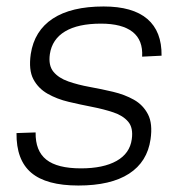

<svg xmlns="http://www.w3.org/2000/svg" viewBox="-20 -567 551 593"><path d="M222 6Q123 6 76.5 -33.5Q30 -73 31 -156L90 -158Q89 -101 123 -74Q157 -47 230 -47Q299 -47 340 -70Q381 -93 387 -137Q392 -172 376 -191Q360 -210 330 -220Q300 -230 264 -237Q228 -244 192 -252.5Q156 -261 127 -277.5Q98 -294 83 -322.5Q68 -351 75 -400Q86 -472 143 -509.5Q200 -547 300 -547Q390 -547 435 -508.5Q480 -470 479 -395L419 -392Q422 -443 389.5 -468.5Q357 -494 292 -494Q221 -494 181 -470Q141 -446 134 -400Q129 -365 145 -345.5Q161 -326 191 -315.5Q221 -305 257 -298.5Q293 -292 329 -283.5Q365 -275 393.5 -259Q422 -243 437 -214Q452 -185 445 -137Q435 -67 378.5 -30.5Q322 6 222 6Z"/></svg>

Font: Pathway Extreme 8pt Thin 12pt
Style: Italic
Weight: 100
Italic angle: -8°
Version: Version 1.001;gftools[0.9.26]